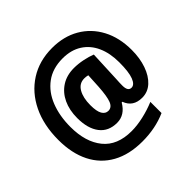

<svg xmlns="http://www.w3.org/2000/svg" viewBox="-195 -911 1179 1179"><g transform="rotate(-45 394.5 -321.5)"><path d="M750 -366Q750 -295 730 -237.5Q710 -180 673.5 -146.5Q637 -113 588 -113Q509 -113 484 -182H478Q438 -113 370 -113Q296 -113 256.5 -164.5Q217 -216 217 -307Q217 -376 241.5 -428Q266 -480 311.5 -509.5Q357 -539 420 -539Q456 -539 495.5 -531Q535 -523 565 -511L556 -305Q555 -292 554.5 -278Q554 -264 554 -252Q554 -203 585 -203Q611 -203 626.5 -243Q642 -283 642 -367Q642 -446 615.5 -505Q589 -564 537.5 -597Q486 -630 413 -630Q326 -630 267 -586.5Q208 -543 178.5 -468Q149 -393 149 -298Q149 -167 211 -90.5Q273 -14 397 -14Q445 -14 500 -26.5Q555 -39 605 -60V37Q513 78 399 78Q285 78 204.5 33.5Q124 -11 82 -94.5Q40 -178 40 -294Q40 -422 86.5 -518Q133 -614 217 -667.5Q301 -721 412 -721Q513 -721 589 -677Q665 -633 707.5 -553Q750 -473 750 -366ZM330 -306Q330 -252 344.5 -227.5Q359 -203 384 -203Q414 -203 427.5 -237Q441 -271 446 -351L451 -445Q436 -449 420 -449Q376 -449 353 -409.5Q330 -370 330 -306Z"/></g></svg>

Font: Noto Sans Armenian Condensed ExtraBold
Style: Regular
Weight: 800
Width: 3
Designer: Monotype Design Team
Foundry: Monotype Imaging Inc.
Version: Version 2.008; ttfautohint (v1.8.4.7-5d5b)